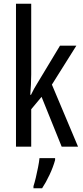

<svg xmlns="http://www.w3.org/2000/svg" viewBox="-20 -780 439 1021"><path d="M146 -383Q146 -355 144.5 -328.5Q143 -302 141 -276H145Q153 -293 161.5 -308.5Q170 -324 179 -338L299 -537H386L256 -330L395 0H308L201 -265L146 -199V0H65V-760H146ZM273 71Q263 108 243.5 149.5Q224 191 204 221H158V210Q164 192 170.5 164.5Q177 137 182.5 109Q188 81 190 61H273Z"/></svg>

Font: Noto Sans Khmer UI ExtraCondensed
Style: Regular
Weight: 400
Width: 2
Designer: Danh Hong and the Monotype Design Team
Foundry: Monotype Imaging Inc.
Version: Version 2.002; ttfautohint (v1.8.4.7-5d5b)